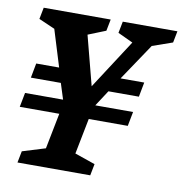

<svg xmlns="http://www.w3.org/2000/svg" viewBox="-72 -682 717 751"><g transform="rotate(10 286.5 -307.0)"><path d="M46 0 55 -46 146 -74 174 -216H17L28 -273H179L159 -336H40L51 -394H142L97 -540L33 -568L42 -614H308L299 -568L229 -540L280 -344L407 -540L347 -568L356 -614H573L564 -568L484 -540L386 -394H480L469 -336H348L307 -273H457L446 -216H291L263 -74L344 -46L335 0Z"/></g></svg>

Font: Manuale
Style: Bold Italic
Weight: 700
Italic angle: -11°
Version: Version 1.002